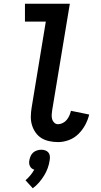

<svg xmlns="http://www.w3.org/2000/svg" viewBox="-20 -755 540 1031"><path d="M292 8Q268 8 244.5 3Q221 -2 202.5 -13.5Q184 -25 171 -43.5Q158 -62 151.5 -84Q145 -106 145.5 -130Q146 -154 150 -178L226 -639H114V-735H355L260 -162Q258 -150 257.5 -138Q257 -126 260 -115Q263 -104 271.5 -96Q280 -88 292 -88Q304 -88 317 -94.5Q330 -101 338.5 -111.5Q347 -122 352.5 -134.5Q358 -147 361 -160L459 -140Q452 -111 437.5 -84Q423 -57 400.5 -35Q378 -13 349 -2.5Q320 8 292 8ZM156 256 117 213Q131 201 143 186.5Q155 172 164 156Q156 154 150 149Q144 144 140.5 136.5Q137 129 136.5 120.5Q136 112 138 104Q140 93 145 82Q150 71 159 63.5Q168 56 179.5 52.5Q191 49 202 49Q213 49 223 52.5Q233 56 239.5 63.5Q246 71 247.5 82Q249 93 247 104Q244 126 236.5 147Q229 168 217 187.5Q205 207 190 224.5Q175 242 156 256Z"/></svg>

Font: Iosevka Gothic
Style: Bold Italic
Weight: 700
Italic angle: -9°
Monospace: yes
Designer: Belleve Invis
Foundry: Belleve Invis
Version: Version 15.5.1; ttfautohint (v1.8.4)